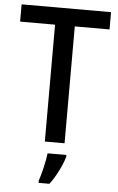

<svg xmlns="http://www.w3.org/2000/svg" viewBox="-61 -756 624 1018"><g transform="rotate(5 250.5 -246.5)"><path d="M303 0V-622H488V-714H12V-622H198V0ZM318 71V61H218C214 102 196 174 184 209V221H242C275 177 306 114 318 71Z"/></g></svg>

Font: Noto Sans Thai Looped SemiCondensed Medium
Style: Regular
Weight: 500
Width: 4
Designer: Sasikarn Vongin, Ben Mitchell
Foundry: The Fontpad Ltd
Version: Version 1.001